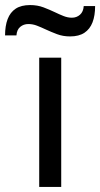

<svg xmlns="http://www.w3.org/2000/svg" viewBox="-71 -739 396 759"><path d="M84 0V-511H171V0ZM206 -595Q178 -595 154.2 -604Q130.5 -613 110 -622.5Q92 -631 75.2 -637.5Q58.5 -644 41 -644Q22.5 -644 9 -632.8Q-4.5 -621.5 -6 -599H-51Q-51 -636.5 -40.8 -663.5Q-30.5 -690.5 -8.8 -704.8Q13 -719 48 -719Q77 -719 101.2 -709.8Q125.5 -700.5 146.5 -690.5Q164 -682 180.5 -675.5Q197 -669 213 -669Q232 -669 245.2 -680.8Q258.5 -692.5 260 -715H305Q305 -677.5 294.8 -650.8Q284.5 -624 262.8 -609.5Q241 -595 206 -595Z"/></svg>

Font: Undotted
Style: Regular
Weight: 400
Designer: Delve Withrington, Dave Bailey, Thomas Jockin
Foundry: Delve Fonts LLC
Version: Version 4.000